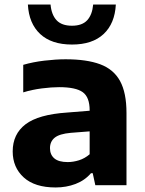

<svg xmlns="http://www.w3.org/2000/svg" viewBox="-20 -817 638 847"><path d="M225.5 10Q133.5 10 84.8 -34.2Q36 -78.5 36 -149Q36 -225.5 92.8 -268.8Q149.5 -312 276 -320.5L375.5 -328.5V-330.5Q375.5 -388.5 344.8 -410.5Q314 -432.5 241 -432.5Q207.5 -432.5 164.5 -427Q121.5 -421.5 82.5 -409.5V-531Q125.5 -543.5 176 -549.5Q226.5 -555.5 269.5 -555.5Q362.5 -555.5 421.8 -533.5Q481 -511.5 509.5 -459.8Q538 -408 538 -318.5V0H400.5L389 -53H381.5Q354 -21 313.2 -5.5Q272.5 10 225.5 10ZM200.5 -163.5Q200.5 -134.5 219.8 -118.2Q239 -102 278.5 -102Q303 -102 328.5 -110Q354 -118 375.5 -136.5V-237.5L292 -231Q242 -226.5 221.2 -209.5Q200.5 -192.5 200.5 -163.5ZM297.5 -620.5Q207 -620.5 157.2 -667Q107.5 -713.5 103 -797H203Q207 -752 229.5 -727.8Q252 -703.5 297.5 -703.5Q342.5 -703.5 364.8 -727.8Q387 -752 391 -797H491Q486.5 -713 437 -666.8Q387.5 -620.5 297.5 -620.5Z"/></svg>

Font: Encode Sans SmExp
Style: Bold
Weight: 700
Width: 6
Designer: Multiple Designers
Foundry: Impallari Type
Version: Version 3.002; ttfautohint (v1.8.3) -l 8 -r 50 -G 200 -x 14 